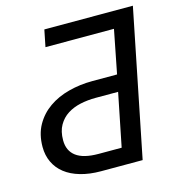

<svg xmlns="http://www.w3.org/2000/svg" viewBox="-98 -723 748 808"><g transform="rotate(-15 276.5 -319.0)"><path d="M451.2 -564.9H152.8L167.5 -638.2H553.2L424.8 0H244.1Q193.8 0 154.3 -11.5Q114.7 -22.9 87.6 -44.2Q60.5 -65.4 46.4 -95.5Q32.2 -125.5 32.2 -162.1Q32.2 -216.8 54.9 -257.1Q77.6 -297.4 115.5 -323.7Q153.3 -350.1 202.9 -363Q252.4 -376 306.2 -376H414.1ZM300.8 -304.2Q267.1 -304.2 235.1 -297.4Q203.1 -290.5 178.2 -274.7Q153.3 -258.8 138.2 -232.4Q123 -206.1 123 -167Q123 -121.1 155 -97.2Q187 -73.2 252.4 -73.2H353L399.4 -304.2Z"/></g></svg>

Font: Code New Roman
Style: Italic
Weight: 400
Italic angle: -11°
Monospace: yes
Designer: Sam Radian
Foundry: Code New Roman
Version: Version 1.508 October 19, 2014